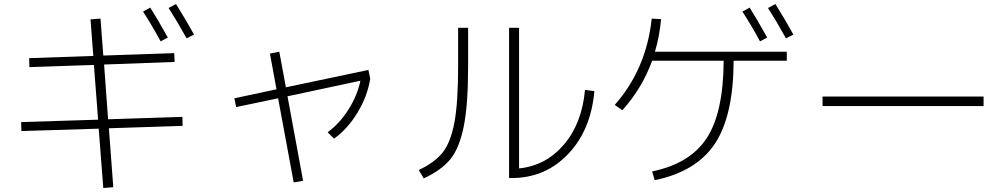

<svg xmlns="http://www.w3.org/2000/svg" viewBox="-20 -867 5040 961"><path d="M696 -809 732 -829Q766 -776 820 -679L784 -660Q742 -738 696 -809ZM824 -827 861 -847Q915 -760 951 -694L914 -675Q870 -755 824 -827ZM433 -770 483 -774 497 -589 852 -601 854 -557 501 -544 521 -270 893 -282 894 -237 525 -225 547 70 497 74 474 -223 87 -211 86 -256 471 -268 450 -542 127 -531 126 -576 447 -587Z M1331 -599 1378 -608 1411 -430 1824 -517 1833 -473Q1819 -385 1769.5 -303.5Q1720 -222 1652 -173L1620 -205Q1680 -249 1724 -318.5Q1768 -388 1784 -463L1419 -385L1497 38L1450 46L1372 -375L1162 -331L1153 -375L1364 -420Z M2273 -728H2323V-535Q2323 -342 2301 -233.5Q2279 -125 2234 -70Q2189 -15 2101 26L2076 -16Q2156 -54 2195.5 -103.5Q2235 -153 2254 -252Q2273 -351 2273 -535ZM2578 -24Q2713 -38 2803 -144Q2893 -250 2908 -417L2955 -411Q2938 -216 2823.5 -96Q2709 24 2542 24H2528V-728H2578Z M3244 -9Q3434 -48 3517.5 -176Q3601 -304 3602 -563H3244Q3195 -427 3095 -315L3057 -342Q3215 -521 3242 -774L3289 -771Q3280 -680 3258 -608H3918V-563H3652Q3651 -287 3558 -147.5Q3465 -8 3257 35ZM3696 -809 3732 -829Q3766 -776 3820 -679L3784 -660Q3742 -738 3696 -809ZM3824 -827 3861 -847Q3915 -760 3951 -694L3914 -675Q3870 -755 3824 -827Z M4097 -336V-384H4903V-336Z"/></svg>

Font: M PLUS 1p Light
Style: Regular
Weight: 300
Version: Version 1.061